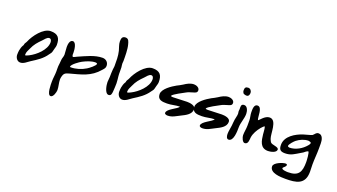

<svg xmlns="http://www.w3.org/2000/svg" viewBox="-63 -1204 3137 1787"><g transform="rotate(20 1505.0 -310.0)"><path d="M366 -402C366 -471 341 -503 270 -503C196 -503 120 -399 95 -337C90 -324 77 -313 77 -298C77 -294 74 -291 72 -288C63 -274 56 -250 53 -233C51 -220 50 -205 50 -191C50 -163 69 -131 100 -131C135 -131 160 -158 188 -176C243 -211 292 -241 329 -296C336 -306 346 -316 349 -328C352 -338 354 -349 357 -359C361 -373 366 -387 366 -402ZM120 -220C120 -243 133 -263 142 -283C162 -330 188 -359 224 -395C238 -409 257 -438 279 -438C297 -438 303 -419 303 -404C303 -329 219 -254 157 -223C149 -219 130 -210 122 -210C120 -213 120 -216 120 -220Z M474 66C500 66 515 12 515 -9C515 -43 503 -77 503 -111C503 -120 505 -129 507 -138C516 -175 530 -181 565 -191C674 -221 765 -237 843 -329C856 -344 868 -355 868 -376C868 -411 842 -435 808 -435C730 -435 652 -394 582 -364C572 -360 555 -349 545 -348C533 -353 536 -378 536 -389C536 -415 529 -486 495 -486C463 -486 459 -439 459 -416C459 -391 464 -366 464 -341C464 -320 452 -301 452 -280C452 -260 447 -240 446 -220C445 -203 446 -186 446 -169C446 -135 439 -100 439 -66C439 -39 437 66 474 66ZM550 -253C550 -277 617 -323 638 -334C675 -353 718 -372 761 -372C767 -372 775 -370 778 -364C778 -345 722 -303 705 -293C661 -266 609 -250 557 -250C554 -250 552 -251 550 -253Z M938 -400C938 -389 935 -378 934 -367C932 -342 931 -315 931 -290C931 -273 927 -256 927 -239C927 -211 939 -129 977 -129C1002 -129 1004 -153 1006 -172C1008 -200 1010 -227 1010 -255C1010 -278 1006 -302 1004 -325C1001 -353 1004 -382 1002 -411C1001 -424 998 -436 998 -449C998 -457 1000 -465 1000 -473C1000 -519 1000 -590 988 -633C981 -658 976 -686 944 -686C910 -686 906 -661 906 -633C906 -604 920 -576 927 -548C939 -500 938 -449 938 -400Z M1376 -402C1376 -471 1351 -503 1280 -503C1206 -503 1130 -399 1105 -337C1100 -324 1087 -313 1087 -298C1087 -294 1084 -291 1082 -288C1073 -274 1066 -250 1063 -233C1061 -220 1060 -205 1060 -191C1060 -163 1079 -131 1110 -131C1145 -131 1170 -158 1198 -176C1253 -211 1302 -241 1339 -296C1346 -306 1356 -316 1359 -328C1362 -338 1364 -349 1367 -359C1371 -373 1376 -387 1376 -402ZM1130 -220C1130 -243 1143 -263 1152 -283C1172 -330 1198 -359 1234 -395C1248 -409 1267 -438 1289 -438C1307 -438 1313 -419 1313 -404C1313 -329 1229 -254 1167 -223C1159 -219 1140 -210 1132 -210C1130 -213 1130 -216 1130 -220Z M1528 -317 1527 -321C1537 -341 1624 -384 1647 -397C1666 -408 1688 -413 1709 -420C1728 -426 1748 -429 1748 -454C1748 -481 1715 -494 1692 -494C1657 -494 1625 -476 1597 -457C1580 -445 1560 -437 1542 -427C1501 -404 1421 -352 1421 -300C1421 -241 1471 -240 1516 -240C1558 -240 1598 -254 1640 -254C1627 -227 1529 -193 1529 -153C1529 -139 1549 -136 1559 -136C1604 -136 1635 -159 1674 -178C1714 -198 1771 -223 1771 -276C1771 -313 1714 -319 1687 -319C1642 -319 1597 -314 1551 -314C1543 -314 1535 -314 1528 -317Z M1872 -317 1871 -321C1881 -341 1968 -384 1991 -397C2010 -408 2032 -413 2053 -420C2072 -426 2092 -429 2092 -454C2092 -481 2059 -494 2036 -494C2001 -494 1969 -476 1941 -457C1924 -445 1904 -437 1886 -427C1845 -404 1765 -352 1765 -300C1765 -241 1815 -240 1860 -240C1902 -240 1942 -254 1984 -254C1971 -227 1873 -193 1873 -153C1873 -139 1893 -136 1903 -136C1948 -136 1979 -159 2018 -178C2058 -198 2115 -223 2115 -276C2115 -313 2058 -319 2031 -319C1986 -319 1941 -314 1895 -314C1887 -314 1879 -314 1872 -317Z M2185 -562C2207 -562 2213 -581 2213 -599C2213 -618 2198 -637 2178 -637C2152 -637 2144 -626 2144 -601C2144 -594 2145 -585 2149 -579H2150C2150 -567 2176 -562 2185 -562ZM2142 -167C2142 -151 2146 -120 2168 -120C2219 -120 2219 -224 2219 -259C2219 -307 2242 -353 2242 -401C2242 -428 2230 -473 2197 -473C2163 -473 2169 -444 2169 -421C2169 -415 2167 -408 2167 -402C2167 -394 2170 -385 2170 -377C2170 -356 2162 -335 2159 -314C2156 -294 2155 -274 2153 -254C2150 -225 2142 -196 2142 -167Z M2315 -511C2278 -511 2281 -457 2281 -432C2281 -406 2290 -381 2290 -355V-302C2290 -270 2282 -238 2282 -205C2282 -187 2298 -141 2320 -141C2356 -141 2353 -185 2356 -210C2361 -249 2386 -292 2411 -322C2416 -328 2437 -351 2443 -351C2445 -351 2446 -346 2446 -345C2451 -328 2451 -309 2453 -292C2454 -287 2453 -283 2454 -278C2461 -216 2470 -146 2549 -146C2573 -146 2631 -157 2631 -189C2631 -218 2562 -210 2548 -233C2543 -241 2539 -251 2535 -260C2517 -306 2534 -445 2460 -445C2411 -445 2375 -384 2364 -384C2351 -413 2365 -511 2315 -511Z M2904 -272C2916 -267 2920 -186 2920 -171C2920 -74 2898 -24 2792 -24C2780 -24 2731 -26 2731 -42C2731 -53 2760 -64 2760 -83C2760 -90 2753 -93 2747 -93C2717 -93 2635 -62 2635 -26C2635 40 2743 42 2790 42C2896 42 2984 30 2984 -98C2984 -122 2982 -147 2982 -171C2982 -224 2988 -276 2988 -329V-380C2988 -412 2979 -462 2938 -462C2912 -462 2907 -441 2889 -428C2883 -423 2820 -408 2806 -403C2735 -380 2644 -328 2644 -243C2644 -197 2658 -180 2705 -180C2764 -180 2794 -205 2842 -233C2850 -237 2857 -241 2864 -246C2876 -256 2889 -267 2904 -272ZM2709 -255C2709 -272 2745 -311 2759 -322C2791 -347 2832 -365 2873 -365C2879 -365 2899 -359 2899 -352C2899 -342 2891 -332 2885 -325C2848 -280 2787 -244 2727 -244C2721 -244 2709 -248 2709 -255Z"/></g></svg>

Font: ChillLongCangKaiShu Medium
Style: Regular
Weight: 500
Version: Version 3.500;Glyphs 3.1.1 (3135)